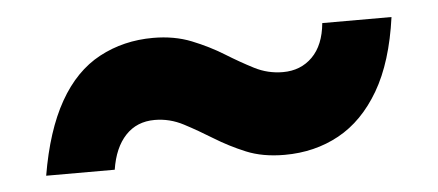

<svg xmlns="http://www.w3.org/2000/svg" viewBox="-29 -458 636 279"><g transform="rotate(-5 289.5 -318.0)"><path d="M377 -225Q345 -225 321 -235Q297 -245 276 -258Q255 -271 235 -281.5Q215 -292 193 -292Q167 -292 150.5 -274.5Q134 -257 129 -225H29Q40 -290 63.5 -331.5Q87 -373 122.5 -392Q158 -411 201 -411Q232 -411 257 -401Q282 -391 303 -378Q324 -365 343.5 -355Q363 -345 385 -345Q411 -345 428 -362Q445 -379 448 -411H549Q540 -346 516 -305Q492 -264 456.5 -244.5Q421 -225 377 -225Z"/></g></svg>

Font: DM Sans 20pt
Style: Bold
Weight: 700
Version: Version 4.004;gftools[0.9.30]